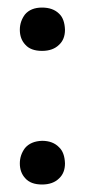

<svg xmlns="http://www.w3.org/2000/svg" viewBox="-20 -492 227 515"><path d="M33.2 -53.7Q33.2 -76.2 46.9 -94.7Q62.5 -113.3 92.8 -114.3Q122.1 -114.3 138.7 -96.7Q153.3 -83 154.3 -53.7Q154.3 -28.3 138.7 -13.7Q122.1 2.9 92.8 2.9Q62.5 2.9 47.9 -13.7Q33.2 -29.3 33.2 -53.7ZM33.2 -412.1Q33.2 -434.6 46.9 -453.1Q62.5 -471.7 92.8 -471.7Q122.1 -471.7 138.7 -455.1Q153.3 -441.4 154.3 -412.1Q154.3 -386.7 138.7 -372.1Q122.1 -355.5 92.8 -355.5Q62.5 -355.5 47.9 -372.1Q33.2 -387.7 33.2 -412.1Z"/></svg>

Font: RobotoJAA
Style: Medium
Weight: 500
Version: Version 2.05; 2016-11-05